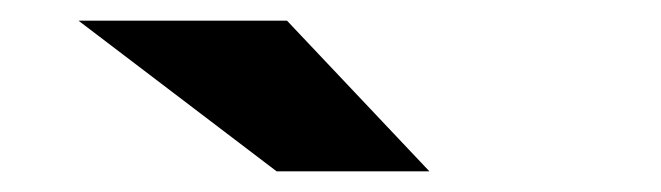

<svg xmlns="http://www.w3.org/2000/svg" viewBox="-20 -767 640 186"><path d="M248 -601 56 -747H258L396 -601Z"/></svg>

Font: Red Hat Mono
Style: Regular
Weight: 300
Monospace: yes
Designer: Pentagram, MCKL
Foundry: Pentagram, MCKL
Version: Version 1.023